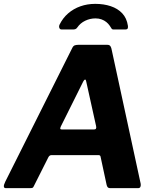

<svg xmlns="http://www.w3.org/2000/svg" viewBox="-26 -974 817 994"><path d="M4 0Q-4.9 0 -6 -8Q-7.1 -16 1 -32.8L348.4 -726.3Q353.5 -736.6 361.1 -739.3Q368.8 -742 380 -742H529.9Q541.5 -742 546.2 -734Q550.9 -726 552.3 -716L702.2 -23.3Q703.9 -15 701.2 -7.5Q698.5 0 689.2 0H542.7Q529.2 0 525.7 -18.3L494.6 -162.9Q493.6 -171 483.1 -171H240.9Q230 -171 224.2 -159.5L148.4 -8.9Q145.9 -3.4 142.4 -1.7Q138.8 0 129.5 0H4ZM460.7 -303.7Q475.6 -303.7 471.5 -321.1L420.3 -552.2Q419 -562.2 414.4 -561.9Q409.9 -561.6 404.9 -552L288.5 -318.5Q284.8 -309.4 286.2 -306.5Q287.6 -303.7 295.2 -303.7ZM293 -821.4Q284.1 -821.4 281.2 -829.6Q278.3 -837.8 282.4 -846.6Q299.4 -881.2 327.1 -905Q354.8 -928.9 390.4 -941.4Q426 -954 467.2 -954Q511.2 -954 547.4 -941.9Q583.5 -929.9 606.9 -905Q630.2 -880.2 636.1 -840.9Q637.5 -833.2 635.3 -827.3Q633.1 -821.4 622.4 -821.4H561.4Q553.9 -821.4 551 -827.1Q548.1 -832.8 541.9 -841.1Q535 -851.3 524.4 -859.9Q513.8 -868.5 499.8 -873.6Q485.9 -878.8 468.3 -878.8Q440.4 -878.8 415 -866.6Q389.5 -854.3 374.2 -831.8Q369.8 -825.2 364.2 -823.3Q358.6 -821.4 353.5 -821.4Z"/></svg>

Font: Libre Franklin Thin
Style: Italic
Weight: 100
Italic angle: -8°
Designer: Pablo Impallari, Rodrigo Fuenzalida, Nhung Nguyen
Foundry: Impallari Type
Version: Version 3.000